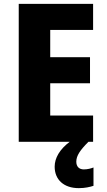

<svg xmlns="http://www.w3.org/2000/svg" viewBox="-20 -734 552 994"><path d="M375 103C375 72 395 43 438 0H462V-136H240V-303H446V-438H240V-579H462V-714H77V0H341C289 39 263 84 263 129C263 196 310 240 388 240C421 240 445 234 464 228V133C452 138 433 143 414 143C390 143 375 129 375 103Z"/></svg>

Font: Noto Sans Gurmukhi UI SemiCondensed ExtraBold
Style: Regular
Weight: 800
Width: 4
Designer: Jelle Bosma - Monotype Design Team
Foundry: Monotype Imaging Inc.
Version: Version 2.004